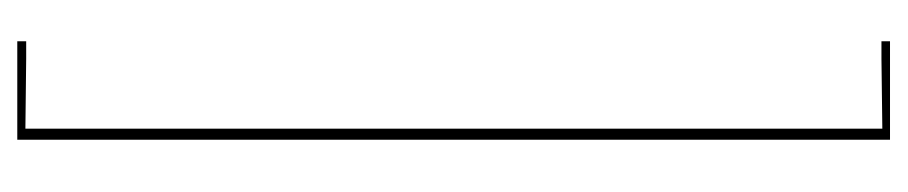

<svg xmlns="http://www.w3.org/2000/svg" viewBox="-430 -390 1040 220"><g transform="rotate(90 90.0 -280.0)"><path d="M47.4 -770H27.3V-779.8H140.1V220.2H27.3V210H47.4L127.4 210.9V-771Z"/></g></svg>

Font: ZnikomitNo24
Style: Thin
Weight: 300
Designer: gluk
Foundry: gluk
Version: Version 0.55